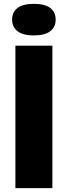

<svg xmlns="http://www.w3.org/2000/svg" viewBox="-20 -977 352 997"><path d="M60 0V-740H252V0ZM156 -793Q99.5 -793 71.2 -814.8Q43 -836.5 43 -875Q43 -914.5 71.2 -935.8Q99.5 -957 156 -957Q212.5 -957 240.8 -935.8Q269 -914.5 269 -875Q269 -836.5 240.8 -814.8Q212.5 -793 156 -793Z"/></svg>

Font: Encode Sans SC ExtraBold
Style: Regular
Weight: 800
Version: Version 3.002